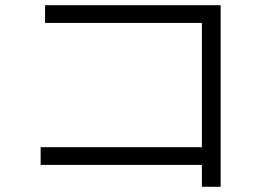

<svg xmlns="http://www.w3.org/2000/svg" viewBox="-20 -717 1040 737"><path d="M827 0H755V-84H136V-152H755V-629H153V-697H827Z"/></svg>

Font: IBM Plex Sans JP
Style: Regular
Weight: 400
Designer: Mike Abbink; Paul van der Laan; Pieter van Rosmalen; Wujin Sim; Yejin Wi; Jinhee Kim; Boomi Park; Yona Kim; Kichan Ma
Foundry: Sandoll Inc.
Version: Version 1.000